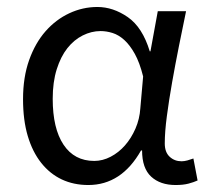

<svg xmlns="http://www.w3.org/2000/svg" viewBox="-20 -518 600 550"><path d="M233 12Q191 12 157 -4Q123 -20 98 -51.5Q73 -83 59.5 -128.5Q46 -174 46 -234Q46 -297 63.5 -346Q81 -395 110.5 -428.5Q140 -462 178.5 -480Q217 -498 259 -498Q304 -498 346 -469Q388 -440 409 -371H411L432 -486H513Q503 -438 492.5 -385.5Q482 -333 473 -282Q464 -231 458 -185.5Q452 -140 452 -107Q452 -82 466 -69Q480 -56 500 -56Q508 -56 517 -58.5Q526 -61 534 -64L546 -1Q535 4 520 8Q505 12 483 12Q439 12 413 -12Q387 -36 387 -87H384Q328 12 233 12ZM250 -57Q274 -57 297 -69Q320 -81 338 -101.5Q356 -122 368 -149.5Q380 -177 382 -208L390 -299Q380 -339 366 -364Q352 -389 336 -403.5Q320 -418 302.5 -423.5Q285 -429 268 -429Q242 -429 217 -416.5Q192 -404 173 -380Q154 -356 142.5 -319.5Q131 -283 131 -235Q131 -150 162 -103.5Q193 -57 250 -57Z"/></svg>

Font: Processing Sans Pro
Style: Regular
Weight: 400
Designer: Paul D. Hunt
Foundry: Adobe Systems Incorporated
Version: Version 2.020;PS 2.000;hotconv 1.0.86;makeotf.lib2.5.63406